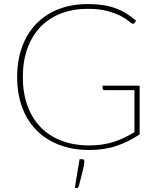

<svg xmlns="http://www.w3.org/2000/svg" viewBox="-20 -731 778 946"><path d="M668 -69Q616 -33.5 556 -12.8Q496 8 420.5 8Q338 8 272 -17.2Q206 -42.5 159.8 -89.2Q113.5 -136 89 -202.5Q64.5 -269 64.5 -351.5Q64.5 -434 88.8 -500.2Q113 -566.5 158.5 -613.5Q204 -660.5 268.5 -685.8Q333 -711 413.5 -711Q453 -711 486.2 -706Q519.5 -701 548 -690.8Q576.5 -680.5 601.8 -665Q627 -649.5 650.5 -629L643.5 -618.5Q639.5 -612.5 632 -614.5Q627 -616 613.8 -627.5Q600.5 -639 575 -652.2Q549.5 -665.5 509.8 -676.5Q470 -687.5 413 -687.5Q339.5 -687.5 280.2 -664.5Q221 -641.5 179.2 -598Q137.5 -554.5 115 -492.2Q92.5 -430 92.5 -351.5Q92.5 -273.5 115 -211Q137.5 -148.5 179.8 -104.8Q222 -61 282.8 -37.8Q343.5 -14.5 420 -14.5Q454.5 -14.5 484.2 -19Q514 -23.5 540.5 -32Q567 -40.5 592 -52.5Q617 -64.5 642.5 -80V-287H494Q490.5 -287 488 -289.5Q485.5 -292 485.5 -295V-309H668ZM386 53.5Q391.5 53.5 393.5 56.5Q395.5 59.5 395.5 65.5Q395.5 71 394 80.5Q392.5 90 389 104.2Q385.5 118.5 380.5 138.8Q375.5 159 368.5 186Q367 190.5 364.8 192.8Q362.5 195 357 195H348.5L372 53.5Z"/></svg>

Font: Lato Thin
Style: Regular
Weight: 200
Designer: Lukasz Dziedzic
Foundry: tyPoland Lukasz Dziedzic
Version: Version 2.007; 2014-02-27